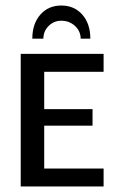

<svg xmlns="http://www.w3.org/2000/svg" viewBox="-20 -675 420 695"><path d="M202 -600Q175 -600 156 -581Q137 -562 137 -535H97Q97 -589 126 -622Q155 -655 202 -655Q249 -655 278 -622Q307 -589 307 -535H272Q272 -562 251.5 -581Q231 -600 202 -600ZM55 0V-480H355V-415H140V-280H315V-220H140V-65H355V0Z"/></svg>

Font: Glametrix
Style: Bold
Weight: 700
Designer: gluk
Foundry: gluk
Version: Version 0.40